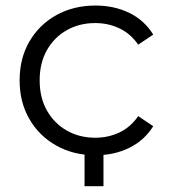

<svg xmlns="http://www.w3.org/2000/svg" viewBox="-20 -550 603 686"><path d="M321.1 4.7Q243 4.7 181.5 -29.7Q120.1 -64 85.1 -124.4Q50.1 -184.8 50.1 -263Q50.1 -341.7 85.1 -401.8Q120.1 -461.9 181.5 -496.1Q243 -530.2 321.1 -530.2Q387.9 -530.2 441.7 -504.1Q495.6 -478 527.5 -426.4L473.8 -390.4Q446.7 -429.7 406.8 -448.6Q366.9 -467.6 320.5 -467.6Q263.7 -467.6 218.7 -442.2Q173.6 -416.8 147.6 -370.8Q121.7 -324.8 121.7 -263Q121.7 -201.2 147.6 -155.2Q173.6 -109.2 218.7 -83.5Q263.7 -57.9 320.5 -57.9Q366.9 -57.9 406.8 -76.8Q446.7 -95.7 473.8 -135.1L527.5 -99.1Q495.6 -48.1 441.7 -21.7Q387.9 4.7 321.1 4.7ZM282.1 115.3V-17.4H349.7V115.3Z"/></svg>

Font: Montserrat Alternates Thin
Style: Regular
Weight: 100
Designer: Julieta Ulanovsky
Foundry: Julieta Ulanovsky
Version: Version 9.000